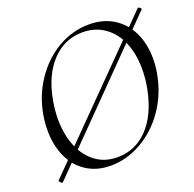

<svg xmlns="http://www.w3.org/2000/svg" viewBox="-116 -756 897 887"><g transform="rotate(-20 332.0 -312.0)"><path d="M46 9Q41 9 35.5 2.5Q30 -4 33 -7L648 -630Q648 -631 650 -631Q654 -631 660 -625.5Q666 -620 663 -618L48 8ZM63 -240Q63 -276 69 -313Q85 -406 135 -479.5Q185 -553 257 -594.5Q329 -636 409 -636Q480 -636 531 -603.5Q582 -571 608.5 -514.5Q635 -458 635 -387Q635 -348 628 -313Q611 -219 559.5 -145Q508 -71 435 -29.5Q362 12 284 12Q215 12 165 -20.5Q115 -53 89 -110.5Q63 -168 63 -240ZM561 -260Q571 -309 571 -359Q571 -433 547 -490Q523 -547 477 -579.5Q431 -612 369 -612Q280 -612 218 -546Q156 -480 135 -366Q126 -318 126 -273Q126 -199 149.5 -140.5Q173 -82 218 -48Q263 -14 326 -14Q413 -14 475 -78Q537 -142 561 -260Z"/></g></svg>

Font: Cormorant Garamond
Style: Italic
Weight: 400
Italic angle: -10°
Designer: Christian Thalmann (Catharsis Fonts)
Foundry: Catharsis Fonts
Version: Version 4.000